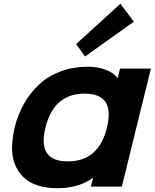

<svg xmlns="http://www.w3.org/2000/svg" viewBox="-20 -997 827 1027"><path d="M551.8 -314Q597.2 -496.1 433.1 -496.1Q267.1 -496.1 223.1 -314Q178.2 -133.8 342.8 -133.8Q508.3 -133.8 551.8 -314ZM787.1 -629.9 631.8 1H465.8L478 -44.9H476.1Q441.4 -19 392.1 -4.6Q342.8 9.8 288.1 9.8Q227.1 9.8 179.9 -5.9Q132.8 -21.5 104 -50.3Q75.2 -79.1 59.3 -119.4Q43.5 -159.7 44.4 -208.5Q45.4 -257.3 58.1 -314Q75.7 -385.3 109.4 -444.1Q143.1 -502.9 191.4 -547.1Q239.7 -591.3 305.9 -615.7Q372.1 -640.1 449.2 -640.1Q501.5 -640.1 544.2 -624.3Q586.9 -608.4 607.9 -581.1H609.9L622.1 -629.9ZM624 -977.1 695.8 -880.9 435.1 -694.8 387.2 -761.2Z"/></svg>

Font: Sinkin Sans 700 Bold Italic
Style: Bold Italic
Weight: 700
Italic angle: -112°
Designer: Keith Bates
Foundry: K-Type
Version: Sinkin Sans (version 1.0)  by Keith Bates   •   © 2014   www